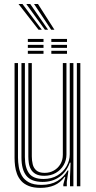

<svg xmlns="http://www.w3.org/2000/svg" viewBox="-20 -907 466 935"><path d="M177.6 7.9Q143.6 7.9 120.7 -1.1Q97.8 -10.1 83.9 -25.4Q70 -40.8 62.9 -59.7Q55.8 -78.6 53.4 -98.7Q50.9 -118.7 50.9 -137.2V-600H67.6V-139.6Q67.6 -117.9 71.4 -94.7Q75.1 -71.4 86.6 -51.3Q98.1 -31.3 121 -18.9Q143.8 -6.6 182.2 -6.6Q227.6 -6.6 259.3 -25.5Q290.9 -44.4 309.1 -76.6H313.2L305.3 -20.7V0H288.4L288.4 -9.2L298 -45.4H294.5Q273.6 -17 244.1 -4.5Q214.5 7.9 177.6 7.9ZM354.3 0V-600H371.2V0ZM195.5 -50.9Q168.8 -50.9 153.2 -60Q137.7 -69 130.1 -83.3Q122.4 -97.5 120.2 -113.8Q118 -130.1 118 -144.4V-600H134.9V-145.2Q134.9 -125.3 139.3 -107Q143.6 -88.7 157.1 -77Q170.6 -65.2 197.7 -65.2Q222.6 -65.2 242.6 -76.7Q262.6 -88.1 274.3 -108.1Q286 -128.1 286 -153.3V-600H303.6V-154.6Q303.6 -126.8 290 -103.1Q276.4 -79.4 252.1 -65.2Q227.8 -50.9 195.5 -50.9ZM186.7 -21.1Q132.4 -21.4 108.5 -51.1Q84.5 -80.7 84.5 -140.4V-600H101.2V-142Q101.2 -90.5 121.5 -62.9Q141.8 -35.4 191.8 -35.4Q231.1 -35.4 259.8 -52.8Q288.5 -70.1 304.1 -97.6Q319.7 -125.2 319.7 -155.5V-600H337.4V0H320.9V-46.2L323.8 -114.7H319.8Q304.2 -70.2 269.5 -45.5Q234.7 -20.8 186.7 -21.1ZM230 -702.8V-717.3H306.3V-702.8ZM115.6 -645V-659.5H191.9V-645ZM115.6 -673.9V-688.4H191.9V-673.9ZM115.6 -702.8V-717.3H191.9V-702.8ZM230 -645V-659.5H306.3V-645ZM230 -673.9V-688.4H306.3V-673.9ZM167.6 -762.3 70.2 -887.5H89.5L183.5 -762.3ZM198.6 -762.3 108 -887.5H127.3L214.1 -762.3ZM229.2 -762.3 145.8 -887.5H165L245 -762.3Z"/></svg>

Font: Big Shoulders Inline Text SC Thin
Style: Regular
Weight: 100
Designer: Patric King
Foundry: XO Type Co
Version: Version 2.002